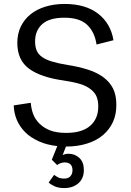

<svg xmlns="http://www.w3.org/2000/svg" viewBox="-20 -732 663 975"><path d="M254.9 155.8Q263.7 162.6 274.4 168.5Q286.6 174.8 306.2 174.8Q326.2 174.8 336.9 163.6Q348.1 151.4 348.1 132.8Q348.1 92.8 308.1 92.8Q296.9 92.8 286.1 97.2Q277.3 100.6 270 106L243.2 79.1L271 9.8Q217.3 3.9 177.7 -14.2Q134.8 -33.7 108.9 -59.6Q80.1 -88.4 65.9 -122.1Q50.3 -159.2 49.8 -196.8L136.2 -210Q138.7 -179.7 147.9 -154.3Q158.2 -126.5 179.2 -105.5Q202.1 -82.5 233.4 -70.3Q267.1 -57.1 315.9 -57.1Q396 -57.1 437.5 -92.8Q479 -128.4 479 -191.9Q479 -220.7 470.2 -241.7Q461.9 -262.2 440.4 -278.8Q418.9 -295.9 386.2 -305.7Q352.5 -315.9 303.2 -323.2Q187 -339.4 127.9 -382.8Q67.9 -426.8 67.9 -514.2Q67.9 -560.1 85.4 -596.7Q103 -633.3 134.3 -658.7Q166 -684.6 210.4 -698.2Q254.4 -711.9 308.1 -711.9Q413.6 -711.9 477.5 -663.1Q542 -613.8 556.2 -527.8L470.2 -505.9Q461.4 -568.4 422.9 -605.5Q384.8 -642.1 307.1 -642.1Q230 -642.1 193.8 -608.9Q158.2 -576.2 158.2 -522Q158.2 -494.6 166 -476.1Q174.3 -456.1 193.4 -442.9Q212.9 -428.7 244.6 -419.4Q276.4 -409.7 324.2 -401.9Q378.9 -393.6 428.2 -377.9Q472.2 -363.8 505.4 -339.4Q537.6 -315.4 554.2 -282.2Q570.8 -249 570.8 -199.2Q570.8 -150.4 553.7 -112.8Q536.6 -75.2 503.4 -46.4Q471.7 -19 423.3 -3.4Q375 12.2 315.9 12.2H314.9L297.9 56.2Q309.6 48.8 328.1 48.8Q360.4 48.8 383.3 70.3Q405.8 91.3 405.8 130.9Q405.8 174.8 377.9 198.7Q349.6 223.1 306.2 223.1Q276.4 223.1 255.9 213.4Q235.8 203.6 227.1 194.8Z"/></svg>

Font: Post Grotesk Regular
Style: Regular
Weight: 500
Version: 0.900; ttfautohint (v0.96) -l 8 -r 50 -G 200 -x 14 -w "gGD" 